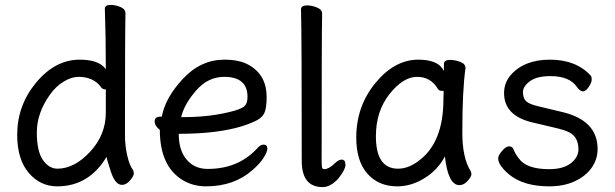

<svg xmlns="http://www.w3.org/2000/svg" viewBox="-20 -735 2506 782"><path d="M213 24Q144 24 97 -31Q50 -86 50 -186Q50 -306 127.5 -399Q205 -492 305 -492Q384 -492 411 -453Q411 -593 407 -699Q407 -715 431 -715Q450 -715 470.5 -706.5Q491 -698 491 -681Q489 -592 489 -185Q489 -143 498 -102.5Q507 -62 522 -42Q525 -36 525 -28Q525 -18 509.5 0Q494 18 477 18Q449 18 431.5 -36Q414 -90 414 -96Q342 24 213 24ZM214 -48Q283 -48 347 -117Q411 -186 411 -276V-367L412 -369Q412 -371 408 -371Q399 -371 393 -378Q362 -422 300 -422Q271 -422 239 -402.5Q207 -383 183 -349Q130 -274 130 -196Q130 -118 155 -83Q180 -48 214 -48Z M819 24Q766 24 723 -2Q631 -59 631 -206Q610 -222 610 -241Q610 -260 635 -260H639Q653 -337 725.5 -414.5Q798 -492 894 -492Q958 -492 996 -469Q1066 -428 1066 -340Q1066 -305 1060 -283.5Q1054 -262 1033 -249Q1012 -236 966 -221Q865 -190 708 -190Q708 -123 740 -85Q772 -47 826 -47Q949 -47 1026 -129Q1040 -146 1053 -146Q1069 -146 1069 -130Q1069 -117 1054 -93Q1039 -69 1008 -42Q933 24 819 24ZM718 -258H730Q841 -258 935 -284Q969 -294 978.5 -305.5Q988 -317 988 -341Q988 -422 893 -422Q827 -422 778.5 -366Q730 -310 718 -258Z M1294 27Q1211 27 1209 -75Q1209 -590 1206 -697Q1206 -713 1231 -713Q1250 -713 1271 -704.5Q1292 -696 1292 -679Q1290 -590 1290 -78Q1290 -53 1293 -49.5Q1296 -46 1302 -46Q1321 -47 1346 -72Q1360 -85 1372 -85Q1387 -85 1387 -63Q1387 -45 1359 -9Q1327 27 1294 27Z M1598 24Q1522 24 1476.5 -27.5Q1431 -79 1431 -175Q1431 -302 1509 -397Q1587 -492 1684 -492Q1766 -492 1788 -446V-475Q1788 -491 1813 -491Q1833 -491 1854.5 -483Q1876 -475 1876 -458Q1863 -368 1863 -195Q1863 -92 1897 -38Q1900 -32 1900 -25Q1900 -16 1885 1.5Q1870 19 1851 19Q1805 19 1792 -98Q1764 -44 1710 -10Q1656 24 1598 24ZM1601 -48Q1643 -48 1684 -79Q1786 -153 1786 -330L1787 -365H1778Q1769 -365 1764 -372Q1735 -422 1679 -422Q1622 -422 1566.5 -352Q1511 -282 1511 -180Q1511 -48 1601 -48Z M2217 24Q2113 24 2054 -24Q2009 -62 2009 -90Q2009 -102 2025 -120.5Q2041 -139 2053 -139Q2066 -139 2071 -128Q2078 -109 2093 -90Q2124 -46 2216 -46Q2275 -46 2305.5 -70.5Q2336 -95 2336 -127Q2336 -159 2319.5 -179.5Q2303 -200 2251.5 -212Q2200 -224 2150 -236Q2033 -263 2033 -356Q2033 -397 2059 -428Q2114 -492 2220 -492Q2326 -492 2386 -427Q2390 -423 2390 -411Q2390 -399 2378 -381Q2366 -363 2355 -363Q2343 -363 2331 -379Q2301 -425 2222 -425Q2166 -425 2138 -404Q2110 -383 2110 -360Q2110 -336 2122 -323.5Q2134 -311 2173 -302L2269 -279Q2414 -245 2414 -128Q2414 -86 2389.5 -51.5Q2365 -17 2320.5 3.5Q2276 24 2217 24Z"/></svg>

Font: LXGW WenKai TC
Style: Bold
Weight: 700
Designer: LXGW / Fontworks Inc.
Foundry: LXGW / Fontworks Inc.
Version: Version 1.330;April 28, 2024